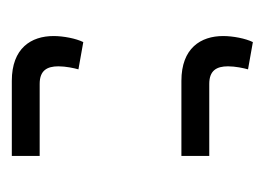

<svg xmlns="http://www.w3.org/2000/svg" viewBox="-80 -434 438 317"><g transform="rotate(90 138.5 -275.0)"><path d="M113 -356H237V-402H118C96 -402 89 -414 89 -433C89 -445 92 -459 94 -466L49 -474C43 -462 39 -441 39 -425C39 -388 59 -356 113 -356ZM113 -76H237V-122H118C96 -122 89 -134 89 -153C89 -165 92 -179 94 -186L49 -194C43 -182 39 -161 39 -145C39 -108 59 -76 113 -76Z"/></g></svg>

Font: Noto Sans Thai UI Condensed Light
Style: Regular
Weight: 300
Width: 3
Designer: Monotype Design Team
Foundry: Monotype Imaging Inc.
Version: Version 1.901